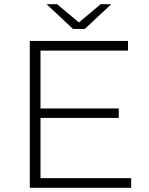

<svg xmlns="http://www.w3.org/2000/svg" viewBox="-20 -895 709 915"><path d="M122 0V-700H590V-654H173V-378H546V-333H173V-46H605V0ZM328 -757 202 -875H252L356 -788L460 -875H510L384 -757Z"/></svg>

Font: Montserrat Light
Style: Regular
Weight: 300
Designer: Julieta Ulanovsky
Foundry: Julieta Ulanovsky
Version: Version 9.000; ttfautohint (v1.8.4.7-5d5b)